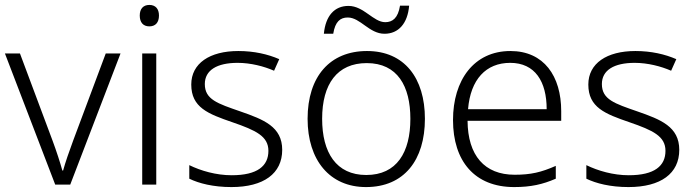

<svg xmlns="http://www.w3.org/2000/svg" viewBox="-20 -749 2822 779"><path d="M204 0H265L469 -532H409L277 -179C261 -136 245 -90 236 -57H233C224 -90 209 -136 193 -179L61 -532H0Z M586 -729C561 -729 547 -713 547 -686C547 -658 561 -642 586 -642C611 -642 625 -658 625 -686C625 -713 611 -729 586 -729ZM614 -532H557V0H614Z M1125 -141C1125 -235 1050 -264 955 -297C863 -329 811 -345 811 -408C811 -464 860 -494 944 -494C997 -494 1051 -480 1092 -462L1113 -509C1067 -529 1011 -542 947 -542C831 -542 756 -492 756 -406C756 -313 824 -287 923 -253C1019 -220 1069 -196 1069 -137C1069 -76 1025 -38 920 -38C857 -38 795 -56 748 -79V-24C787 -5 845 10 919 10C1050 10 1125 -45 1125 -141Z M1294 -612H1332C1340 -662 1361 -678 1391 -678C1442 -678 1478 -612 1540 -612C1597 -612 1634 -654 1640 -726H1603C1595 -676 1573 -659 1543 -659C1495 -659 1456 -725 1394 -725C1337 -725 1301 -685 1294 -612ZM1704 -267C1704 -432 1621 -542 1469 -542C1319 -542 1228 -439 1228 -267C1228 -99 1318 10 1465 10C1620 10 1704 -100 1704 -267ZM1287 -267C1287 -408 1348 -493 1468 -493C1593 -493 1645 -399 1645 -267C1645 -131 1590 -39 1466 -39C1344 -39 1287 -130 1287 -267Z M2051 -542C1903 -542 1818 -424 1818 -262C1818 -95 1906 10 2066 10C2134 10 2182 -1 2235 -24V-76C2176 -50 2134 -40 2068 -40C1946 -40 1878 -118 1877 -259H2257V-298C2257 -440 2187 -542 2051 -542ZM2050 -494C2151 -494 2198 -418 2198 -306H1879C1889 -427 1952 -494 2050 -494Z M2736 -141C2736 -235 2661 -264 2566 -297C2474 -329 2422 -345 2422 -408C2422 -464 2471 -494 2555 -494C2608 -494 2662 -480 2703 -462L2724 -509C2678 -529 2622 -542 2558 -542C2442 -542 2367 -492 2367 -406C2367 -313 2435 -287 2534 -253C2630 -220 2680 -196 2680 -137C2680 -76 2636 -38 2531 -38C2468 -38 2406 -56 2359 -79V-24C2398 -5 2456 10 2530 10C2661 10 2736 -45 2736 -141Z"/></svg>

Font: Noto Sans Khmer UI Light
Style: Regular
Weight: 300
Designer: Danh Hong and the Monotype Design Team
Foundry: Monotype Imaging Inc.
Version: Version 2.002